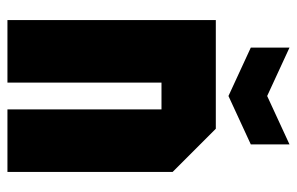

<svg xmlns="http://www.w3.org/2000/svg" viewBox="-161 -637 798 516"><g transform="rotate(90 238.0 -379.0)"><path d="M34 0V-560H326L442 -444V0H274V-414H202V0ZM368 -758V-654L238 -594L108 -654V-758L238 -698Z"/></g></svg>

Font: Tektur Condensed
Style: Bold
Weight: 700
Width: 3
Designer: Adam Jagosz
Foundry: Adam Jagosz
Version: Version 1.005;gftools[0.9.30]